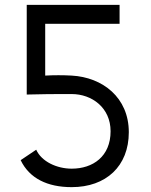

<svg xmlns="http://www.w3.org/2000/svg" viewBox="-20 -753 620 790"><path d="M90 -364C167 -366 190 -366 275 -366C358 -366 435 -310 435 -213C435 -109 362 -59 275 -59C214 -59 151 -88 129 -137L65 -94C101 -19 175 17 275 17C416 17 510 -69 510 -209C510 -352 402 -435 275 -442C239 -444 202 -444 166 -442V-655H472V-733H90Z"/></svg>

Font: Kreadon Medium
Style: Regular
Weight: 500
Designer: kohakuno
Foundry: StudioGnu
Version: Version 1.000;Glyphs 3.1.2 (3151)